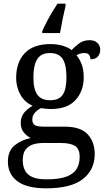

<svg xmlns="http://www.w3.org/2000/svg" viewBox="-20 -786 578 1046"><path d="M231 240Q127 240 75 201.5Q23 163 23 94Q23 35 61 5Q99 -25 148 -34Q128 -43 110.5 -63.5Q93 -84 93 -116Q93 -146 108.5 -168Q124 -190 158 -210Q115 -228 91.5 -269.5Q68 -311 68 -361Q68 -447 115 -496.5Q162 -546 256 -546Q292 -546 324 -536Q356 -526 370 -513Q384 -529 409 -548Q434 -567 467 -567Q497 -567 511.5 -551.5Q526 -536 526 -515Q526 -494 513.5 -478.5Q501 -463 473 -463Q473 -474 466.5 -485.5Q460 -497 440 -497Q417 -497 397 -485Q414 -464 425 -435.5Q436 -407 436 -364Q436 -290 391.5 -241Q347 -192 256 -192Q244 -192 228.5 -193.5Q213 -195 203 -197Q184 -187 170 -172Q156 -157 156 -134Q156 -116 167.5 -106Q179 -96 218 -96H331Q420 -96 458 -54Q496 -12 496 53Q496 139 431.5 189.5Q367 240 231 240ZM253 -240Q302 -240 322 -270Q342 -300 342 -365Q342 -433 321.5 -465Q301 -497 252 -497Q204 -497 183 -464Q162 -431 162 -364Q162 -300 183.5 -270Q205 -240 253 -240ZM233 191Q305 191 344 175.5Q383 160 398.5 132.5Q414 105 414 70Q414 24 388 8.5Q362 -7 312 -7H214Q186 -7 161 0.5Q136 8 120 28Q104 48 104 88Q104 117 115 140.5Q126 164 154 177.5Q182 191 233 191ZM210 -616Q219 -637 233 -664Q247 -691 263 -718Q279 -745 293 -766H337V-753Q329 -720 321 -681Q313 -642 307 -606H210Z"/></svg>

Font: Noto Serif Khitan Small Script
Style: Regular
Weight: 400
Designer: LIU Zhao, ZHANG Congyu, Kushim JIANG
Foundry: Guyu Beijing Co. Ltd.
Version: Version 1.000; ttfautohint (v1.8.4.7-5d5b)